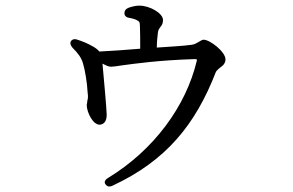

<svg xmlns="http://www.w3.org/2000/svg" viewBox="-20 -594 1040 682"><path d="M355 61C361 69 369 71 381 65C569 -23 674 -150 747 -339C748 -341 751 -344 755 -348C761 -354 767 -357 773 -363C777 -368 781 -374 781 -383C781 -410 726 -453 703 -453C698 -453 691 -448 682 -443C677 -440 670 -436 661 -435C634 -431 582 -428 537 -425C537 -443 539 -464 541 -479C542 -488 546 -493 552 -501C555 -505 559 -511 559 -523C559 -547 512 -574 475 -574C462 -574 451 -571 438 -567C427 -563 422 -556 422 -547C422 -538 428 -532 441 -530C450 -529 458 -526 463 -524C476 -517 476 -517 477 -503C478 -484 478 -447 478 -421C432 -417 376 -413 333 -411C326 -419 319 -424 310 -429C293 -439 274 -447 255 -453C244 -457 236 -454 232 -448C228 -441 230 -433 238 -424C256 -406 269 -390 275 -368C282 -346 290 -296 291 -268C292 -259 293 -253 292 -244C292 -242 291 -241 291 -239C290 -237 290 -235 290 -234C290 -234 290 -233 290 -233C290 -232 288 -220 288 -220C289 -194 310 -151 334 -151C348 -152 359 -162 359 -186C359 -203 348 -326 344 -368C358 -361 365 -357 375 -357C382 -357 395 -359 415 -362C460 -368 543 -380 669 -384C680 -384 680 -384 679 -378C641 -218 528 -62 364 38C352 45 349 54 355 61Z"/></svg>

Font: 寒蝉锦书宋 Text
Style: Regular
Weight: 400
Designer: 寒蝉锦书宋{Warren} 思源宋体{Ryoko NISHIZUKA 西塚涼子 (kana & ideographs); Frank Grießhammer (Latin, Greek & Cyrillic); Wenlong ZHANG 
Foundry: Adobe & ChillType
Version: Version 2.000;Glyphs 3.1.1 (3135)